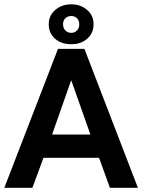

<svg xmlns="http://www.w3.org/2000/svg" viewBox="-20 -892 688 912"><path d="M255.5 -660H381L635 0H502L450.5 -142.5H186.5L134 0H0.5ZM227.5 -253H409.5L319 -509H317.5ZM318.5 -682Q270.5 -682 241 -708.5Q211.5 -735 211.5 -777Q211.5 -818 242.5 -844.8Q273.5 -871.5 318.5 -871.5Q363.5 -871.5 394 -844.8Q424.5 -818 424.5 -777Q424.5 -735 394.8 -708.5Q365 -682 318.5 -682ZM318.5 -736Q334.5 -736 345.5 -747Q356.5 -758 356.5 -777Q356.5 -795.5 345.2 -805.8Q334 -816 318.5 -816Q302.5 -816 291 -805.8Q279.5 -795.5 279.5 -777Q279.5 -758 290.8 -747Q302 -736 318.5 -736Z"/></svg>

Font: League Spartan Thin SemiBold
Style: Regular
Weight: 600
Version: Version 2.002